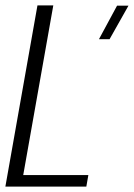

<svg xmlns="http://www.w3.org/2000/svg" viewBox="-36 -695 498 715"><path d="M332.5 -549H372L442.5 -674H400ZM-16 0H285.5L293 -43H50.5L162.5 -675H103.5Z"/></svg>

Font: Anybody SemiCondensed Light
Style: Italic
Weight: 300
Width: 4
Italic angle: -10°
Version: Version 1.113;gftools[0.9.25]